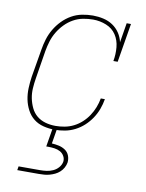

<svg xmlns="http://www.w3.org/2000/svg" viewBox="-85 -599 670 880"><g transform="rotate(10 250.0 -159.0)"><path d="M194 8Q167 8 141 1.5Q115 -5 95.5 -20.5Q76 -36 64 -59Q52 -82 47 -107Q42 -132 43 -159Q44 -186 48 -213L70 -343Q74 -368 81.5 -392.5Q89 -417 102.5 -440Q116 -463 135 -482.5Q154 -502 177 -515Q200 -528 225.5 -533Q251 -538 276 -538Q301 -538 325 -532.5Q349 -527 368.5 -514Q388 -501 401 -481.5Q414 -462 419 -439L434 -530H454L424 -349H404Q410 -381 407 -413.5Q404 -446 387.5 -471Q371 -496 341.5 -508Q312 -520 280 -520Q257 -520 233.5 -515.5Q210 -511 188.5 -499Q167 -487 149.5 -469Q132 -451 119.5 -430Q107 -409 100 -386Q93 -363 89 -340L68 -210Q64 -186 62.5 -162Q61 -138 65.5 -115.5Q70 -93 80 -72Q90 -51 107 -37Q124 -23 146.5 -16.5Q169 -10 194 -10Q215 -10 236.5 -14Q258 -18 278 -28Q298 -38 315 -53.5Q332 -69 344.5 -88Q357 -107 365 -127.5Q373 -148 377 -170H396Q392 -146 383.5 -123Q375 -100 361 -79Q347 -58 328.5 -41Q310 -24 287.5 -12.5Q265 -1 241 3.5Q217 8 194 8ZM57 220 60 202H160Q175 202 190 200Q205 198 219.5 191.5Q234 185 244.5 173Q255 161 258 146Q260 132 253 119.5Q246 107 234 100.5Q222 94 207.5 92Q193 90 179 90H169L184 0H204L192 72Q209 73 225 76.5Q241 80 254.5 89Q268 98 274 113.5Q280 129 278 146Q276 158 269.5 170Q263 182 253 191Q243 200 231.5 205.5Q220 211 207.5 214.5Q195 218 182.5 219Q170 220 157 220Z"/></g></svg>

Font: Iosevka Slab Thin Oblique
Style: Regular
Weight: 100
Italic angle: -9°
Monospace: yes
Designer: Belleve Invis
Foundry: Belleve Invis
Version: Version 11.1.0; ttfautohint (v1.8.3)